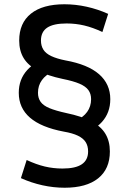

<svg xmlns="http://www.w3.org/2000/svg" viewBox="-20 -760 605 900"><path d="M340 -198Q370 -210 388.5 -235.5Q407 -261 407 -295Q407 -320 394.5 -337.5Q382 -355 353 -367.5Q324 -380 274 -390Q203 -405 157.5 -429Q112 -453 91 -487.5Q70 -522 70 -570Q70 -652 125 -696Q180 -740 282 -740Q334 -740 386 -728.5Q438 -717 487 -695L460 -610Q415 -631 375 -640.5Q335 -650 292 -650Q231 -650 201.5 -630.5Q172 -611 172 -570Q172 -545 183.5 -527Q195 -509 220.5 -497Q246 -485 286 -477Q392 -458 444.5 -412Q497 -366 497 -295Q497 -232 458 -188.5Q419 -145 348 -128ZM283 120Q231 120 179 108.5Q127 97 78 75L105 -10Q150 11 190 20.5Q230 30 273 30Q334 30 363.5 10Q393 -10 393 -50Q393 -76 381.5 -94Q370 -112 345 -124Q320 -136 279 -143Q173 -163 120.5 -208.5Q68 -254 68 -325Q68 -388 107.5 -431.5Q147 -475 217 -492L225 -422Q195 -410 176.5 -384.5Q158 -359 158 -325Q158 -300 170.5 -282.5Q183 -265 212 -253Q241 -241 291 -230Q363 -215 408 -191.5Q453 -168 474 -133Q495 -98 495 -50Q495 32 440 76Q385 120 283 120Z"/></svg>

Font: M PLUS 1 Medium
Style: Regular
Weight: 500
Designer: Coji Morishita
Foundry: UNDERFOREST DESIGN
Version: Version 1.001